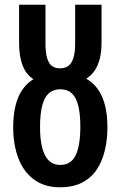

<svg xmlns="http://www.w3.org/2000/svg" viewBox="-20 -785 512 815"><path d="M235 10Q168 10 123.5 -23.5Q79 -57 57.5 -114.5Q36 -172 36 -244Q36 -295 45.5 -335Q55 -375 74.5 -403.5Q94 -432 122 -449Q102 -461 88.5 -482Q75 -503 68 -534Q61 -565 61 -607V-765H173V-602Q173 -562 180 -538.5Q187 -515 200.5 -505Q214 -495 235 -495Q257 -495 271 -506Q285 -517 292 -540.5Q299 -564 299 -601V-765H411V-603Q411 -565 403.5 -535.5Q396 -506 381.5 -485Q367 -464 346 -451Q375 -435 395 -407Q415 -379 425.5 -339Q436 -299 436 -244Q436 -191 424.5 -144.5Q413 -98 389.5 -63.5Q366 -29 327.5 -9.5Q289 10 235 10ZM236 -85Q281 -85 301 -125.5Q321 -166 321 -247Q321 -328 301 -367Q281 -406 236 -406Q191 -406 170.5 -367Q150 -328 150 -246Q150 -167 171 -126Q192 -85 236 -85Z"/></svg>

Font: Noto Sans Display ExtraCondensed SemiBold
Style: Regular
Weight: 600
Width: 2
Designer: Monotype Design Team
Foundry: Monotype Imaging Inc.
Version: Version 2.003